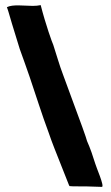

<svg xmlns="http://www.w3.org/2000/svg" viewBox="-20 -729 434 750"><path d="M378 1C390 1 354 -80 352 -90C343 -119 333 -149 320 -178C315 -196 306 -222 226 -438C211 -477 201 -515 188 -554C185 -559 158 -634 139 -709C130 -707 119 -706 108 -706C90 -706 70 -708 52 -708C35 -708 19 -707 7 -701C10 -694 10 -691 13 -683C18 -664 30 -626 57 -538C70 -501 84 -464 96 -428C121 -355 143 -283 170 -211C177 -191 184 -171 192 -151L249 -7C250 -4 251 -3 252 -2C260 -1 268 -1 286 -1C304 -1 331 -1 377 1Z"/></svg>

Font: HEYCLAY
Style: Regular
Weight: 400
Designer: Marcelo Magalhaes
Foundry: Marcelo Magalhães
Version: Version 1.300;hotconv 1.0.109;makeotfexe 2.5.65596